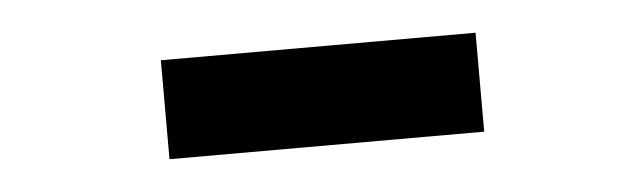

<svg xmlns="http://www.w3.org/2000/svg" viewBox="-25 -828 681 203"><g transform="rotate(-5 315.5 -726.5)"><path d="M149 -674V-779H483V-674Z"/></g></svg>

Font: Noto Sans HK Thin ExtraBold
Style: Regular
Weight: 800
Version: Version 2.004-H2;hotconv 1.0.118;makeotfexe 2.5.65603